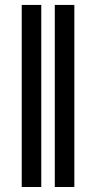

<svg xmlns="http://www.w3.org/2000/svg" viewBox="-20 -747 398 767"><path d="M144.9 0H66.8V-727.3H144.9ZM277 0H198.9V-727.3H277Z"/></svg>

Font: Interop
Style: Regular
Weight: 400
Designer: Rasmus Andersson, Google, Jang Haemin
Foundry: jhaemin
Version: Version 1.008